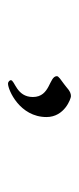

<svg xmlns="http://www.w3.org/2000/svg" viewBox="121 -117 197 479"><g transform="rotate(90 219.5 122.5)"><path d="M170 79C170 99 222 95 222 139C222 180 180 184 180 194C180 196 183 201 189 201C204 201 272 172 272 105C272 60 226 44 220 44C207 44 199 55 190 61C179 69 170 75 170 79Z"/></g></svg>

Font: OFL Sorts Mill Goudy
Style: Regular
Weight: 500
Version: Version 003.000